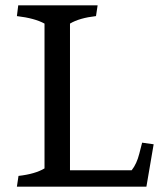

<svg xmlns="http://www.w3.org/2000/svg" viewBox="-20 -696 606 716"><path d="M241 -61H471Q490 -85 499.5 -123Q509 -161 510 -164L553 -158L526 0H43L49 -40Q111 -47 146 -68V-608Q110 -628 43 -636L48 -676H344L338 -636Q276 -629 241 -608Z"/></svg>

Font: Cambo
Style: Regular
Weight: 400
Designer: Carolina Giovagnoli, Andres Torresi
Foundry: Carolina Giovagnoli, Andres Torresi
Version: Version 2.001